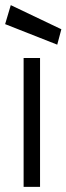

<svg xmlns="http://www.w3.org/2000/svg" viewBox="-36 -728 259 748"><path d="M187 -554 203 -614 6 -708 -16 -634ZM120 -502H56V0H120Z"/></svg>

Font: LilGrotesk
Style: Regular
Weight: 400
Designer: Bastien Sozeau
Foundry: NBR — Bastien Sozeau
Version: Version 2.001